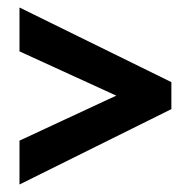

<svg xmlns="http://www.w3.org/2000/svg" viewBox="-20 -605 510 512"><path d="M32 -113 437 -314V-386L32 -585V-468L290 -350L32 -230Z"/></svg>

Font: Noto Sans Kannada ExtraCondensed
Style: Bold
Weight: 700
Width: 2
Designer: Jelle Bosma - Monotype Design Team
Foundry: Monotype Imaging Inc.
Version: Version 2.005